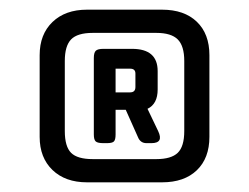

<svg xmlns="http://www.w3.org/2000/svg" viewBox="-20 -745 515 397"><path d="M249 -603H219V-554H249Q260 -554 260 -565V-593Q260 -603 249 -603ZM174 -467V-625Q174 -636 178 -640Q182 -644 194 -644H253Q306 -644 306 -598V-560Q306 -530 285 -520L307 -474Q319 -449 293 -449H283Q270 -449 265 -462L240 -518H219V-467Q219 -456 215.5 -452.5Q212 -449 201 -449H194Q182 -449 178 -452.5Q174 -456 174 -467ZM172 -416H303Q334 -416 347.5 -429Q361 -442 361 -474V-619Q361 -650 347.5 -663.5Q334 -677 303 -677H172Q140 -677 127 -663.5Q114 -650 114 -619V-474Q114 -442 127 -429Q140 -416 172 -416ZM315 -368H160Q115 -368 88.5 -393.5Q62 -419 62 -462V-631Q62 -674 88.5 -699.5Q115 -725 160 -725H315Q361 -725 387 -700Q413 -675 413 -631V-462Q413 -418 387 -393Q361 -368 315 -368Z"/></svg>

Font: Rajdhani
Style: Bold
Weight: 700
Designer: Satya Rajpurohit, Jyotish Sonowal
Foundry: Indian Type Foundry
Version: Version 1.201 February 1, 2022